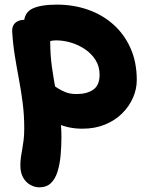

<svg xmlns="http://www.w3.org/2000/svg" viewBox="-20 -541 638 822"><path d="M332.4 10Q274.6 10 228.3 -11.1Q182 -32.2 155 -66.9Q128 -101.6 128 -142.2Q128 -159.6 140.8 -173.8Q153.6 -188 170.4 -188Q185.8 -188 199.3 -180.5Q212.8 -173 227.6 -163.2Q242.4 -153.4 261.7 -145.9Q281 -138.4 308.2 -138.4Q352.2 -138.4 379.3 -157.2Q406.4 -176 406.4 -221Q406.4 -256.2 389.4 -283.5Q372.4 -310.8 344.6 -329.8Q316.8 -348.8 284.1 -358.5Q251.4 -368.2 220 -368.2Q206.8 -368.2 194.5 -365.1Q182.2 -362 163.2 -362Q143.8 -362 124.9 -372.4Q106 -382.8 94.2 -400.6Q82.4 -418.4 82.4 -439Q82.4 -486.2 118 -503.7Q153.6 -521.2 224.2 -521.2Q294 -521.2 355.8 -499.8Q417.6 -478.4 464.6 -436.8Q511.6 -395.2 538.6 -335.2Q565.6 -275.2 565.6 -198.2Q565.6 -159.8 549.4 -122.7Q533.2 -85.6 503.1 -55.6Q473 -25.6 429.8 -7.8Q386.6 10 332.4 10ZM148.2 261Q129.4 261 110.5 250.9Q91.6 240.8 79.4 219.9Q67.2 199 67.2 167.4Q67.2 145.8 69.9 129.4Q72.6 113 75.5 96.1Q78.4 79.2 81.1 58.7Q83.8 38.2 83.8 8.4Q83.8 -48 77.2 -99.5Q70.6 -151 61.2 -200.9Q51.8 -250.8 43.6 -301.7Q35.4 -352.6 32.2 -406Q31.4 -421.6 37.3 -432.6Q43.2 -443.6 55.1 -449.8Q67 -456 82.8 -456Q111.6 -456 137.2 -443.2Q162.8 -430.4 178.9 -409.6Q195 -388.8 195 -363.2Q195 -305.6 202.3 -253.9Q209.6 -202.2 219 -153.5Q228.4 -104.8 235.7 -55.7Q243 -6.6 243 46Q243 86 239.5 124.1Q236 162.2 226.5 193.2Q217 224.2 198.3 242.6Q179.6 261 148.2 261Z"/></svg>

Font: Shantell Sans Light
Style: Regular
Weight: 300
Designer: Stephen Nixon, Anya Danilova, Shantell Martin
Foundry: Arrow Type
Version: Version 1.011;[c5ecc13dd]